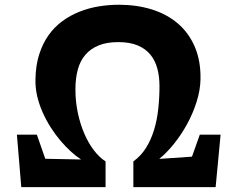

<svg xmlns="http://www.w3.org/2000/svg" viewBox="-20 -773 984 793"><path d="M49.8 -216.8H132.3L167 -117.2L314.9 -114.3Q294.4 -127.4 272.5 -147.5Q250.5 -167.5 229.2 -192.6Q208 -217.8 189.2 -247.3Q170.4 -276.9 156 -309.3Q141.6 -341.8 133.5 -376.2Q125.5 -410.6 126.5 -445.8Q127.4 -502.9 141.8 -548.1Q156.2 -593.3 180.4 -627.4Q204.6 -661.6 237.3 -685.5Q270 -709.5 308.1 -724.6Q346.2 -739.7 387.7 -746.6Q429.2 -753.4 471.2 -753.4Q544.9 -753.4 607.4 -733.9Q669.9 -714.4 715.1 -675.5Q760.3 -636.7 784.9 -578.9Q809.6 -521 808.1 -444.8Q807.1 -399.9 792 -352.3Q776.9 -304.7 752.9 -260.7Q729 -216.8 698.7 -179.2Q668.5 -141.6 637.7 -116.7L772.9 -126L805.2 -216.8H891.1L870.6 0H530.8V-106.4Q562 -128.9 582.8 -161.9Q603.5 -194.8 616 -235.4Q628.4 -275.9 633.5 -322Q638.7 -368.2 638.7 -417.5Q638.7 -456.5 629.9 -489.7Q621.1 -522.9 601.1 -547.4Q581.1 -571.8 548.6 -585.4Q516.1 -599.1 468.8 -599.1Q420.9 -599.1 387.5 -585.4Q354 -571.8 332.5 -546.6Q311 -521.5 301.3 -485.4Q291.5 -449.2 291.5 -403.8Q291.5 -354 301.3 -307.6Q311 -261.2 327.9 -221.9Q344.7 -182.6 367.4 -152.8Q390.1 -123 416 -106.4V0H67.9Z"/></svg>

Font: Merriweather UltraBold
Style: Regular
Weight: 900
Designer: Eben Sorkin ( sorkintype@gmail.com )
Foundry: Eben Sorkin
Version: Version 1.570; ttfautohint (v1.3) -l 8 -r 32 -G 0 -x 0 -H 60